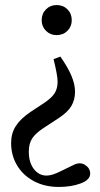

<svg xmlns="http://www.w3.org/2000/svg" viewBox="-20 -550 396 760"><path d="M219 -326Q249 -283 263 -249.5Q277 -216 277 -187Q277 -155 262.5 -130.5Q248 -106 213 -83L152 -43Q120 -22 107 -1.5Q94 19 94 50Q94 93 114 119Q134 145 164 145Q175 145 188.5 141Q202 137 226 125L271 103Q297 90 317 103Q337 116 337 137Q337 162 299.5 176Q262 190 213 190Q157 190 114 167Q71 144 47.5 104.5Q24 65 24 16Q24 -22 42.5 -51Q61 -80 101 -107L157 -144Q185 -163 196.5 -181.5Q208 -200 208 -226Q208 -240 204 -261.5Q200 -283 192 -316ZM204 -530Q230 -530 247 -513Q264 -496 264 -470Q264 -445 247 -428Q230 -411 204 -411Q179 -411 162 -428Q145 -445 145 -470Q145 -496 162 -513Q179 -530 204 -530Z"/></svg>

Font: Hedvig Letters Serif 24pt 24pt
Style: Regular
Weight: 400
Version: Version 1.000